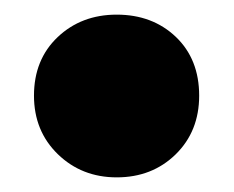

<svg xmlns="http://www.w3.org/2000/svg" viewBox="-20 -236 323 265"><path d="M141.1 8.8Q92.8 8.8 59.8 -23.2Q26.9 -55.2 26.9 -104Q26.9 -153.8 59.6 -184.8Q92.3 -215.8 141.1 -215.8Q190.4 -215.8 222.7 -185.1Q254.9 -154.3 254.9 -104Q254.9 -54.7 222.4 -22.9Q189.9 8.8 141.1 8.8Z"/></svg>

Font: Montserrat ExtraBold
Style: Regular
Weight: 800
Designer: Julieta Ulanovsky
Foundry: Julieta Ulanovsky
Version: Version 9.000